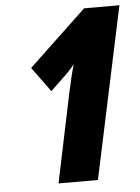

<svg xmlns="http://www.w3.org/2000/svg" viewBox="-52 -755 579 796"><g transform="rotate(-5 237.5 -357.0)"><path d="M159.2 0 237.8 -376Q245.6 -410.6 251.2 -434.6Q256.8 -458.5 265.1 -486.8Q256.8 -476.6 247.8 -466.3Q238.8 -456.1 229 -446.8L163.1 -383.8L87.9 -486.8L328.1 -713.9H475.1L323.2 0Z"/></g></svg>

Font: Open Sans Condensed ExtraBold
Style: Italic
Weight: 800
Width: 3
Italic angle: -12°
Designer: Monotype Design Team
Foundry: Monotype Imaging Inc.
Version: Version 3.003; ttfautohint (v1.8.4)